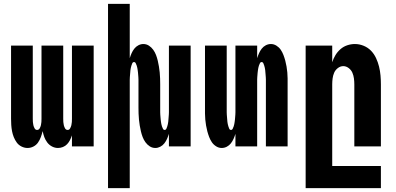

<svg xmlns="http://www.w3.org/2000/svg" viewBox="-20 -755 2040 990"><path d="M122 8Q106 8 91 0.5Q76 -7 66.5 -20Q57 -33 51 -48Q45 -63 42 -79Q39 -95 38 -111Q37 -127 37 -143V-520H149V-143Q149 -134 149.5 -126Q150 -118 152 -109.5Q154 -101 158.5 -93Q163 -85 171 -85Q180 -85 184.5 -93Q189 -101 191 -109.5Q193 -118 193.5 -126Q194 -134 194 -143V-520H306V-143Q306 -134 306.5 -126Q307 -118 309 -109.5Q311 -101 315.5 -93Q320 -85 329 -85Q337 -85 341.5 -93Q346 -101 348 -109.5Q350 -118 350.5 -126Q351 -134 351 -143V-520H463V0H351V-57Q347 -45 341 -33Q335 -21 326 -11.5Q317 -2 304.5 3Q292 8 279 8Q263 8 248.5 0.5Q234 -7 224 -20Q214 -33 208.5 -48Q203 -63 200 -79Q196 -63 190.5 -48Q185 -33 176 -20Q167 -7 152.5 0.5Q138 8 122 8Z M537 215V-735H649V-455Q653 -468 658.5 -480.5Q664 -493 672.5 -504Q681 -515 693.5 -521.5Q706 -528 719 -528Q735 -528 748 -519.5Q761 -511 770 -498.5Q779 -486 784.5 -471.5Q790 -457 793.5 -442Q797 -427 799.5 -412Q802 -397 803.5 -381.5Q805 -366 805.5 -350.5Q806 -335 806 -320V-200Q806 -194 806 -188Q806 -182 806 -176Q806 -170 806.5 -163.5Q807 -157 807.5 -151Q808 -145 808.5 -139Q809 -133 810 -127Q811 -121 812 -115Q813 -109 815 -103.5Q817 -98 820 -91.5Q823 -85 829 -85Q835 -85 838 -91.5Q841 -98 842.5 -103.5Q844 -109 845.5 -115Q847 -121 847.5 -127Q848 -133 848.5 -139Q849 -145 849.5 -151Q850 -157 850.5 -163.5Q851 -170 851 -176Q851 -182 851 -188Q851 -194 851 -200V-520H963V0H851V-65Q847 -52 841.5 -39.5Q836 -27 827.5 -16Q819 -5 806.5 1.5Q794 8 781 8Q765 8 752 -0.5Q739 -9 730 -21.5Q721 -34 715.5 -48.5Q710 -63 706.5 -78Q703 -93 700.5 -108Q698 -123 696.5 -138.5Q695 -154 694.5 -169.5Q694 -185 694 -200V-320Q694 -326 694 -332Q694 -338 694 -344Q694 -350 693.5 -356.5Q693 -363 692.5 -369Q692 -375 691.5 -381Q691 -387 690 -393Q689 -399 688 -405Q687 -411 685 -416.5Q683 -422 680 -428.5Q677 -435 671 -435Q665 -435 662 -428.5Q659 -422 657.5 -416.5Q656 -411 654.5 -405Q653 -399 652.5 -393Q652 -387 651.5 -381Q651 -375 650.5 -369Q650 -363 649.5 -356.5Q649 -350 649 -344Q649 -338 649 -332Q649 -326 649 -320V215Z M1123 8Q1108 8 1094.5 -0.5Q1081 -9 1072.5 -21.5Q1064 -34 1058.5 -48.5Q1053 -63 1049 -78Q1045 -93 1042.5 -108Q1040 -123 1038.5 -138.5Q1037 -154 1037 -169.5Q1037 -185 1037 -200V-520H1149V-200Q1149 -194 1149 -188Q1149 -182 1149 -176Q1149 -170 1149.5 -163.5Q1150 -157 1150.5 -151Q1151 -145 1151.5 -139Q1152 -133 1152.5 -127Q1153 -121 1154.5 -115Q1156 -109 1157.5 -103.5Q1159 -98 1162 -91.5Q1165 -85 1171 -85Q1177 -85 1180 -91.5Q1183 -98 1185 -103.5Q1187 -109 1188 -115Q1189 -121 1190 -127Q1191 -133 1191.5 -139Q1192 -145 1192.5 -151Q1193 -157 1193.5 -163.5Q1194 -170 1194 -176Q1194 -182 1194 -188Q1194 -194 1194 -200V-520H1306V-455Q1310 -468 1315.5 -480.5Q1321 -493 1329.5 -504Q1338 -515 1350.5 -521.5Q1363 -528 1377 -528Q1392 -528 1405.5 -519.5Q1419 -511 1427.5 -498.5Q1436 -486 1441.5 -471.5Q1447 -457 1451 -442Q1455 -427 1457.5 -412Q1460 -397 1461.5 -381.5Q1463 -366 1463 -350.5Q1463 -335 1463 -320V0H1351V-320Q1351 -326 1351 -332Q1351 -338 1351 -344Q1351 -350 1350.5 -356.5Q1350 -363 1349.5 -369Q1349 -375 1348.5 -381Q1348 -387 1347.5 -393Q1347 -399 1345.5 -405Q1344 -411 1342.5 -416.5Q1341 -422 1338 -428.5Q1335 -435 1329 -435Q1323 -435 1320 -428.5Q1317 -422 1315 -416.5Q1313 -411 1312 -405Q1311 -399 1310 -393Q1309 -387 1308.5 -381Q1308 -375 1307.5 -369Q1307 -363 1306.5 -356.5Q1306 -350 1306 -344Q1306 -338 1306 -332Q1306 -326 1306 -320V0H1194V-65Q1190 -52 1184.5 -39.5Q1179 -27 1170.5 -16Q1162 -5 1149.5 1.5Q1137 8 1123 8Z M1556 215V-520H1693V-434Q1699 -453 1709.5 -470.5Q1720 -488 1735.5 -501.5Q1751 -515 1770.5 -521.5Q1790 -528 1810 -528Q1833 -528 1855 -519Q1877 -510 1893 -493.5Q1909 -477 1919 -455.5Q1929 -434 1934.5 -411.5Q1940 -389 1942 -366Q1944 -343 1944 -320V0H1807V-320Q1807 -335 1805 -350.5Q1803 -366 1797 -380Q1791 -394 1778 -404Q1765 -414 1750 -414Q1735 -414 1722 -404Q1709 -394 1703 -380Q1697 -366 1695 -350.5Q1693 -335 1693 -320V101H1944V215Z"/></svg>

Font: Iosevka Heavy
Style: Regular
Weight: 900
Monospace: yes
Designer: Belleve Invis
Foundry: Belleve Invis
Version: Version 32.5.0; ttfautohint (v1.8.4)